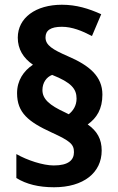

<svg xmlns="http://www.w3.org/2000/svg" viewBox="-20 -784 498 810"><path d="M52 -391C52 -308 100 -270 198 -225C277 -189 292 -175 292 -142C292 -109 269 -86 207 -86C161 -86 95 -108 49 -134V-33C91 -7 143 6 208 6C332 6 409 -55 409 -149C409 -197 390 -231 350 -259C388 -286 412 -324 412 -385C412 -462 357 -508 266 -547C202 -575 172 -593 172 -626C172 -656 194 -671 241 -671C284 -671 326 -654 368 -632L407 -724C354 -748 302 -764 241 -764C131 -764 55 -709 55 -625C55 -577 78 -539 119 -511C80 -485 52 -445 52 -391ZM159 -404C159 -435 176 -459 200 -468C281 -436 303 -409 303 -368C303 -338 288 -316 270 -302L254 -310C189 -340 159 -366 159 -404Z"/></svg>

Font: Noto Sans Arabic UI SmCn
Style: Bold
Weight: 700
Width: 4
Designer: Monotype Design Team, Nadine Chahine and Nizar Qandah
Foundry: Monotype Imaging Inc.
Version: Version 2.010